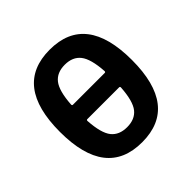

<svg xmlns="http://www.w3.org/2000/svg" viewBox="-146 -656 792 792"><g transform="rotate(-45 250.0 -260.0)"><path d="M157.2 -217.8Q152.3 -217.8 152.3 -211.9Q157.2 -136.7 180.7 -107.4Q204.1 -78.1 250 -78.1Q295.9 -78.1 319.3 -107.4Q342.8 -136.7 347.7 -211.9Q347.7 -217.8 342.8 -217.8ZM152.3 -307.6Q152.3 -301.8 157.2 -301.8H342.8Q347.7 -301.8 347.7 -307.6Q342.8 -382.8 319.3 -412.6Q295.9 -442.4 250 -442.4Q204.1 -442.4 180.7 -412.6Q157.2 -382.8 152.3 -307.6ZM460 -260.3Q460 9.8 250 9.8Q40 9.8 40 -260.3Q40 -530.3 250 -530.3Q460 -530.3 460 -260.3Z"/></g></svg>

Font: Rounded-L Mgen+ 1m medium
Style: Regular
Weight: 500
Designer: [Source Han Sans]
Ryoko NISHIZUKA  (kana & ideographs); Paul D. Hunt (Latin, Greek & Cyrillic); Wenlong ZHANG  (bopomofo
Version: Version 1.059.20150602